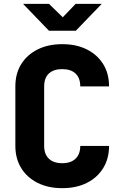

<svg xmlns="http://www.w3.org/2000/svg" viewBox="-20 -970 640 1000"><path d="M304 10Q231 10 176 -17.5Q121 -45 90.5 -94.5Q60 -144 60 -210V-520Q60 -587 90.5 -636Q121 -685 176 -712.5Q231 -740 304 -740Q378 -740 432.5 -712.5Q487 -685 517.5 -636Q548 -587 548 -520H398Q398 -564 373.5 -587Q349 -610 304 -610Q259 -610 234.5 -587Q210 -564 210 -520V-210Q210 -167 234.5 -143.5Q259 -120 304 -120Q349 -120 373.5 -143.5Q398 -167 398 -210H548Q548 -144 517.5 -94.5Q487 -45 432.5 -17.5Q378 10 304 10ZM235 -810 100 -950H235L307 -880L374 -950H510L375 -810Z"/></svg>

Font: NKDuy Mono ExtraBold
Style: Regular
Weight: 800
Monospace: yes
Designer: NKDuy
Foundry: NKDuy
Version: Version 2.251; ttfautohint (v1.8.4.7-5d5b)